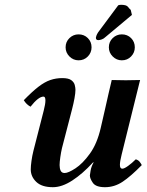

<svg xmlns="http://www.w3.org/2000/svg" viewBox="-20 -769 610 799"><path d="M472 -747Q477 -749 484 -749Q506 -749 512.5 -740.5Q519 -732 524 -728L529 -707L419 -615Q412 -608 403.5 -605Q395 -602 389 -602Q379 -602 379 -612Q379 -614 381 -620Q383 -626 388 -634ZM253 -572Q253 -595 269 -610.5Q285 -626 307 -626Q330 -626 345.5 -610.5Q361 -595 361 -572Q361 -550 345.5 -534Q330 -518 307 -518Q285 -518 269 -534Q253 -550 253 -572ZM433 -572Q433 -595 449 -610.5Q465 -626 487 -626Q510 -626 525.5 -610.5Q541 -595 541 -572Q541 -550 525.5 -534Q510 -518 487 -518Q465 -518 449 -534Q433 -550 433 -572ZM280 -315 238 -153Q234 -136 231 -115Q228 -94 228 -82Q228 -68 232.5 -58.5Q237 -49 249 -49Q264 -49 294 -68.5Q324 -88 354 -129.5Q384 -171 399 -236Q399 -236 404 -257.5Q409 -279 416.5 -312Q424 -345 431.5 -378.5Q439 -412 445 -436Q469 -435 503.5 -435Q538 -435 563 -436L486 -125Q479 -97 479 -83Q479 -67 489 -67Q497 -67 513 -78.5Q529 -90 545 -106Q555 -103 560.5 -96.5Q566 -90 570 -82Q524 -35 490 -12.5Q456 10 417 10Q379 10 366.5 -8Q354 -26 354 -39Q354 -42 357 -59Q360 -76 369 -92Q370 -93 369 -93.5Q368 -94 366 -92Q324 -46 281 -18Q238 10 200 10Q154 10 131 -12Q108 -34 108 -64Q108 -78 111 -99.5Q114 -121 119 -141L162 -309Q169 -336 169 -351Q169 -367 161 -367Q140 -367 107 -325Q90 -334 79 -352Q114 -388 140 -408Q166 -428 189.5 -436Q213 -444 239 -444Q265 -444 276.5 -435.5Q288 -427 291 -415.5Q294 -404 294 -395Q294 -382 290 -360Q286 -338 280 -315Z"/></svg>

Font: Libertinus Serif Semibold Italic
Style: Regular
Weight: 600
Italic angle: -11.5°
Designer: Philipp H. Poll, Khaled Hosny
Foundry: Caleb Maclennan
Version: Version 7.051;RELEASE